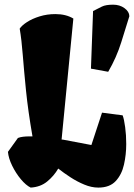

<svg xmlns="http://www.w3.org/2000/svg" viewBox="-20 -808 585 837"><path d="M113.8 9.8Q93.3 0 71 -26.6Q48.8 -53.2 33 -85.7Q17.1 -118.2 14.6 -146L58.1 -206.5Q67.9 -210.4 80.6 -211.9Q93.3 -213.4 105.5 -213.4H121.6Q102.1 -326.2 93.3 -413.8Q84.5 -501.5 79.3 -567.9Q74.2 -634.3 65.9 -683.1Q75.2 -697.3 97.9 -711.9Q120.6 -726.6 152.8 -736.6Q185.1 -746.6 221.2 -746.6Q267.6 -746.6 299.8 -727.1L248.5 -199.7L254.9 -199.2L378.4 -175.8L424.8 -316.9L514.6 -305.2Q521 -288.6 525.6 -253.9Q530.3 -219.2 530.3 -180.2Q530.3 -134.3 520.5 -90.6Q510.7 -46.9 484.4 -18.6Q458 9.8 408.7 9.8Q378.9 9.8 347.7 -3.2Q316.4 -16.1 287.1 -35.2Q257.8 -54.2 233.9 -73.2Q214.8 -40.5 185.5 -16.6Q156.2 7.3 113.8 9.8ZM451.7 -495.1 376.5 -508.8 385.7 -759.8Q407.7 -771 424.3 -779.3Q440.9 -787.6 473.1 -787.6Q502 -787.6 522.7 -772.5Q543.5 -757.3 543.9 -737.3Q529.3 -689.9 508.5 -623.5Q487.8 -557.1 451.7 -495.1Z"/></svg>

Font: Fruktur
Style: Regular
Weight: 400
Designer: Viktoriya Grabowska, Eben Sorkin
Foundry: Viktoriya Grabowska
Version: Version 1.008; ttfautohint (v1.8.4.7-5d5b)